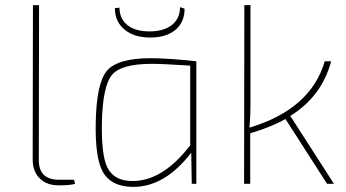

<svg xmlns="http://www.w3.org/2000/svg" viewBox="-20 -720 1356 752"><path d="M132 -95Q131 -16 211 -16H270L274 0Q255 6 210 6Q163 6 136 -21Q108 -48 108 -96L109 -700H133Z M703 -686Q703 -633 667 -603Q631 -573 569 -573Q505 -573 468 -604Q430 -635 430 -688L448 -690Q448 -646 480 -621Q511 -597 566 -597Q621 -597 653 -622Q685 -647 685 -692ZM729 -122Q626 12 502 12Q414 12 381 -50Q352 -106 355 -242Q358 -393 398 -442Q440 -492 569 -492Q640 -492 749 -480V0H731ZM725 -463Q615 -470 575 -470Q454 -470 418 -426Q382 -382 379 -238Q377 -113 400 -65Q426 -11 499 -11Q618 -11 725 -151Z M1277 -480Q1240 -342 1117 -266L1288 0H1261L1098 -254Q1042 -222 960 -198V0H936L937 -700H961V-310Q961 -263 957 -220Q1197 -292 1252 -480Z"/></svg>

Font: Taylor Sans Thin
Style: Regular
Weight: 100
Italic angle: -8°
Designer: Natanael Gama
Version: Version 1.001 September 8, 2015